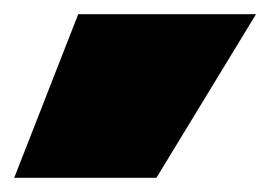

<svg xmlns="http://www.w3.org/2000/svg" viewBox="-20 -980 380 270"><path d="M0 -730 90 -960H340L200 -730Z"/></svg>

Font: Stalinist One
Style: Regular
Weight: 400
Designer: Jovanny Lemonad
Foundry: Alexey Maslov, Jovanny Lemonad
Version: Version 3.004